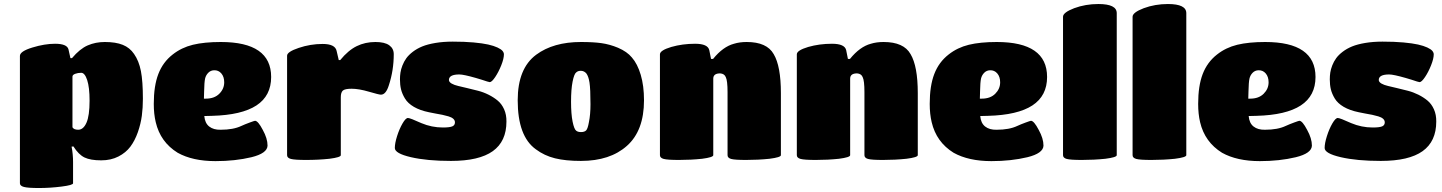

<svg xmlns="http://www.w3.org/2000/svg" viewBox="-20 -800 7248 965"><path d="M373 -147.9Q398.9 -147.9 414.6 -183.1Q430.2 -218.3 430.2 -293.9Q430.2 -360.8 418.2 -397.5Q406.2 -434.1 388.2 -434.1Q371.6 -434.1 357.9 -429Q344.2 -423.8 344.2 -415V-160.2Q351.1 -147.9 373 -147.9ZM506.8 -588.9Q561.5 -588.9 596.9 -574.7Q632.3 -560.5 653.8 -528.8Q678.2 -494.1 688.2 -442.9Q698.2 -391.6 698.2 -303.2Q698.2 -258.8 692.9 -218.3Q687.5 -177.7 672.9 -135.7Q658.2 -93.8 635.5 -63.2Q612.8 -32.7 575.2 -13.4Q537.6 5.9 488.8 5.9Q434.6 5.9 404.8 -8.5Q375 -22.9 349.1 -64L339.8 -63Q347.2 -25.4 347.2 14.2V121.1Q347.2 130.4 289.6 137.7Q231.9 145 175.8 145Q120.6 145 100.3 139.6Q80.1 134.3 80.1 121.1V-519Q80.1 -542 142.1 -561Q204.1 -580.1 256.8 -580.1Q316.9 -580.1 324.2 -551.8L334 -507.8H341.8Q381.3 -554.7 420.7 -571.8Q460 -588.9 506.8 -588.9Z M1106.9 -386.2Q1106.9 -414.1 1092.5 -430.9Q1078.1 -447.8 1055.7 -446.8Q1038.6 -446.3 1026.6 -434.1Q1014.6 -421.9 1010.7 -404.8Q1006.8 -386.7 1005.9 -339.8L1004.9 -304.2H1014.6Q1057.6 -304.2 1082.3 -328.9Q1106.9 -353.5 1106.9 -386.2ZM1045.9 -217.8 1006.8 -216.8Q1009.8 -181.2 1031.5 -164.1Q1053.2 -147 1088.9 -147.9Q1152.8 -147.9 1192.9 -167Q1210.9 -175.3 1234.9 -184.1Q1258.8 -192.9 1261.7 -192.9Q1276.9 -192.9 1300.8 -147Q1324.7 -104 1324.7 -67.9Q1323.2 -29.3 1243.7 -9.8Q1162.1 9.8 1063 9.8Q948.2 9.8 873 -32.2Q786.1 -85.9 762.7 -186Q752.9 -227.1 752.9 -277.8Q752.9 -368.7 775.9 -428.2Q798.8 -487.8 847.7 -525.9Q892.1 -561 949.5 -575Q1006.8 -588.9 1089.8 -588.9Q1342.8 -588.9 1342.8 -413.1Q1342.8 -318.4 1268.8 -270Q1194.8 -221.7 1045.9 -217.8Z M1692.9 -311V-20Q1692.9 -9.3 1635.7 -2Q1580.1 3.9 1518.6 3.9Q1460.9 3.9 1441.9 -1.2Q1422.9 -6.3 1422.9 -20V-520Q1422.9 -539.6 1481 -559.1Q1540 -579.1 1601.6 -579.1Q1664.6 -579.1 1671.9 -543.9L1682.6 -498H1689.9Q1730.5 -547.4 1772.9 -568.1Q1815.4 -588.9 1866.7 -588.9Q1913.6 -588.9 1936.3 -572.5Q1959 -556.2 1959 -527.8Q1959 -446.3 1934.6 -372.1Q1919.9 -324.2 1894.5 -324.2Q1884.8 -324.2 1835 -338.9Q1783.7 -354 1747.6 -354Q1713.4 -354 1703.1 -344.7Q1692.9 -335.4 1692.9 -311Z M2246.6 8.8Q2126 8.8 2045.2 -10Q1964.4 -28.8 1964.4 -56.2Q1964.4 -80.1 1975.8 -116.2Q1987.3 -152.3 2003.2 -179.7Q2019 -207 2030.3 -207Q2041 -207 2097.7 -181.2Q2149.9 -159.2 2205.6 -159.2Q2239.7 -159.2 2253.2 -164.8Q2266.6 -170.4 2266.6 -185.1Q2266.6 -195.3 2258.3 -202.9Q2250 -210.4 2234.4 -215.1Q2218.8 -219.7 2203.6 -222.9Q2188.5 -226.1 2168 -229.5Q2147.5 -232.9 2136.2 -235.8Q2090.8 -245.1 2060.3 -262.9Q2029.8 -280.8 2015.4 -304.7Q2001 -328.6 1995.6 -351.1Q1990.2 -373.5 1990.2 -400.9Q1990.2 -418.5 1992.7 -435.1Q1995.1 -451.7 2002.7 -471.2Q2010.3 -490.7 2022.2 -507.3Q2034.2 -523.9 2054.9 -539.8Q2075.7 -555.7 2102.5 -566.7Q2129.4 -577.6 2168.7 -584.2Q2208 -590.8 2255.4 -590.8Q2314 -590.8 2359.9 -586.7Q2405.8 -582.5 2433.8 -576.2Q2461.9 -569.8 2480.2 -561.3Q2498.5 -552.7 2505.6 -544.2Q2512.7 -535.6 2512.7 -526.9Q2512.7 -505.4 2499.3 -471.7Q2485.8 -438 2468.8 -412.6Q2451.7 -387.2 2441.4 -387.2Q2438.5 -387.2 2428.5 -390.4Q2418.5 -393.6 2401.6 -399.2Q2384.8 -404.8 2371.6 -408.2Q2310.1 -425.8 2288.6 -425.8Q2236.3 -425.8 2236.3 -397.9Q2236.8 -387.7 2249.8 -380.1Q2262.7 -372.6 2283.2 -367.9Q2303.7 -363.3 2329.6 -356.9Q2355.5 -350.6 2382.6 -343.8Q2409.7 -336.9 2435.5 -324Q2461.4 -311 2481.4 -294.4Q2501.5 -277.8 2513.7 -250.7Q2525.9 -223.6 2525.4 -189Q2525.4 -89.4 2456.8 -40.3Q2388.2 8.8 2246.6 8.8Z M2899.9 8.8Q2822.8 8.8 2769.3 -4.4Q2715.8 -17.6 2672.9 -49.8Q2582 -115.2 2582 -295.9Q2582 -456.1 2674.8 -524.9Q2761.2 -588.9 2899.9 -588.9Q2962.9 -588.9 3003.9 -583Q3044.9 -577.1 3085.9 -560.1Q3131.8 -540.5 3155.8 -511.2Q3184.1 -479 3200.4 -423.8Q3216.8 -368.7 3216.8 -295.9Q3216.8 -143.1 3130.9 -66.9Q3045.9 8.8 2899.9 8.8ZM2926.8 -431.2Q2916 -443.4 2900.6 -444.1Q2885.3 -444.8 2876 -436Q2865.7 -428.7 2857.9 -389.9Q2850.1 -351.1 2850.1 -289.1Q2850.1 -227.1 2857.9 -188.7Q2865.7 -150.4 2876 -143.1Q2884.3 -136.2 2899.9 -136.2Q2917.5 -136.2 2925.8 -144.5Q2934.1 -152.8 2939.9 -186Q2947.8 -224.1 2947.8 -275.9Q2947.8 -353 2942.9 -384.8Q2938 -416.5 2926.8 -431.2Z M3904.8 -332V-20Q3904.8 -9.3 3847.7 -2Q3790.5 3.9 3730 3.9Q3672.4 3.9 3654.5 -1.2Q3636.7 -6.3 3636.7 -20V-336.9Q3636.7 -394.5 3627.9 -412.1Q3621.1 -429.7 3599.6 -431.2Q3564.9 -431.2 3564.9 -404.8V-20Q3564.9 -9.3 3508.8 -2Q3453.1 3.9 3392.6 3.9Q3335 3.9 3315.9 -1.2Q3296.9 -6.3 3296.9 -20V-526.9Q3296.9 -546.9 3354 -564Q3410.2 -580.1 3473.6 -580.1Q3537.6 -580.1 3544.9 -547.9L3553.7 -503.9H3564Q3613.8 -565.4 3668.9 -580.1Q3697.3 -588.9 3732.9 -588.9Q3834.5 -588.9 3868.7 -527.8Q3904.8 -467.3 3904.8 -332Z M4592.8 -332V-20Q4592.8 -9.3 4535.6 -2Q4478.5 3.9 4418 3.9Q4360.4 3.9 4342.5 -1.2Q4324.7 -6.3 4324.7 -20V-336.9Q4324.7 -394.5 4315.9 -412.1Q4309.1 -429.7 4287.6 -431.2Q4252.9 -431.2 4252.9 -404.8V-20Q4252.9 -9.3 4196.8 -2Q4141.1 3.9 4080.6 3.9Q4022.9 3.9 4003.9 -1.2Q3984.9 -6.3 3984.9 -20V-526.9Q3984.9 -546.9 4042 -564Q4098.1 -580.1 4161.6 -580.1Q4225.6 -580.1 4232.9 -547.9L4241.7 -503.9H4252Q4301.8 -565.4 4356.9 -580.1Q4385.3 -588.9 4420.9 -588.9Q4522.5 -588.9 4556.6 -527.8Q4592.8 -467.3 4592.8 -332Z M5006.8 -386.2Q5006.8 -414.1 4992.4 -430.9Q4978 -447.8 4955.6 -446.8Q4938.5 -446.3 4926.5 -434.1Q4914.6 -421.9 4910.6 -404.8Q4906.7 -386.7 4905.8 -339.8L4904.8 -304.2H4914.6Q4957.5 -304.2 4982.2 -328.9Q5006.8 -353.5 5006.8 -386.2ZM4945.8 -217.8 4906.7 -216.8Q4909.7 -181.2 4931.4 -164.1Q4953.1 -147 4988.8 -147.9Q5052.7 -147.9 5092.8 -167Q5110.8 -175.3 5134.8 -184.1Q5158.7 -192.9 5161.6 -192.9Q5176.8 -192.9 5200.7 -147Q5224.6 -104 5224.6 -67.9Q5223.1 -29.3 5143.6 -9.8Q5062 9.8 4962.9 9.8Q4848.1 9.8 4772.9 -32.2Q4686 -85.9 4662.6 -186Q4652.8 -227.1 4652.8 -277.8Q4652.8 -368.7 4675.8 -428.2Q4698.7 -487.8 4747.6 -525.9Q4792 -561 4849.4 -575Q4906.7 -588.9 4989.7 -588.9Q5242.7 -588.9 5242.7 -413.1Q5242.7 -318.4 5168.7 -270Q5094.7 -221.7 4945.8 -217.8Z M5592.8 -733.9V-20Q5592.8 -9.3 5535.6 -2Q5478.5 3.9 5417.5 3.9Q5359.9 3.9 5341.3 -1.2Q5322.8 -6.3 5322.8 -20V-715.8Q5322.8 -737.3 5378.9 -758.8Q5435.5 -779.8 5500.5 -779.8Q5592.8 -779.8 5592.8 -733.9Z M5942.4 -733.9V-20Q5942.4 -9.3 5885.3 -2Q5828.1 3.9 5767.1 3.9Q5709.5 3.9 5690.9 -1.2Q5672.4 -6.3 5672.4 -20V-715.8Q5672.4 -737.3 5728.5 -758.8Q5785.2 -779.8 5850.1 -779.8Q5942.4 -779.8 5942.4 -733.9Z M6356 -386.2Q6356 -414.1 6341.6 -430.9Q6327.1 -447.8 6304.7 -446.8Q6287.6 -446.3 6275.6 -434.1Q6263.7 -421.9 6259.8 -404.8Q6255.9 -386.7 6254.9 -339.8L6253.9 -304.2H6263.7Q6306.6 -304.2 6331.3 -328.9Q6356 -353.5 6356 -386.2ZM6294.9 -217.8 6255.9 -216.8Q6258.8 -181.2 6280.5 -164.1Q6302.2 -147 6337.9 -147.9Q6401.9 -147.9 6441.9 -167Q6460 -175.3 6483.9 -184.1Q6507.8 -192.9 6510.7 -192.9Q6525.9 -192.9 6549.8 -147Q6573.7 -104 6573.7 -67.9Q6572.3 -29.3 6492.7 -9.8Q6411.1 9.8 6312 9.8Q6197.3 9.8 6122.1 -32.2Q6035.2 -85.9 6011.7 -186Q6002 -227.1 6002 -277.8Q6002 -368.7 6024.9 -428.2Q6047.9 -487.8 6096.7 -525.9Q6141.1 -561 6198.5 -575Q6255.9 -588.9 6338.9 -588.9Q6591.8 -588.9 6591.8 -413.1Q6591.8 -318.4 6517.8 -270Q6443.8 -221.7 6294.9 -217.8Z M6919.9 8.8Q6799.3 8.8 6718.5 -10Q6637.7 -28.8 6637.7 -56.2Q6637.7 -80.1 6649.2 -116.2Q6660.6 -152.3 6676.5 -179.7Q6692.4 -207 6703.6 -207Q6714.4 -207 6771 -181.2Q6823.2 -159.2 6878.9 -159.2Q6913.1 -159.2 6926.5 -164.8Q6939.9 -170.4 6939.9 -185.1Q6939.9 -195.3 6931.6 -202.9Q6923.3 -210.4 6907.7 -215.1Q6892.1 -219.7 6877 -222.9Q6861.8 -226.1 6841.3 -229.5Q6820.8 -232.9 6809.6 -235.8Q6764.2 -245.1 6733.6 -262.9Q6703.1 -280.8 6688.7 -304.7Q6674.3 -328.6 6668.9 -351.1Q6663.6 -373.5 6663.6 -400.9Q6663.6 -418.5 6666 -435.1Q6668.5 -451.7 6676 -471.2Q6683.6 -490.7 6695.6 -507.3Q6707.5 -523.9 6728.3 -539.8Q6749 -555.7 6775.9 -566.7Q6802.7 -577.6 6842 -584.2Q6881.3 -590.8 6928.7 -590.8Q6987.3 -590.8 7033.2 -586.7Q7079.1 -582.5 7107.2 -576.2Q7135.3 -569.8 7153.6 -561.3Q7171.9 -552.7 7179 -544.2Q7186 -535.6 7186 -526.9Q7186 -505.4 7172.6 -471.7Q7159.2 -438 7142.1 -412.6Q7125 -387.2 7114.7 -387.2Q7111.8 -387.2 7101.8 -390.4Q7091.8 -393.6 7075 -399.2Q7058.1 -404.8 7044.9 -408.2Q6983.4 -425.8 6961.9 -425.8Q6909.7 -425.8 6909.7 -397.9Q6910.2 -387.7 6923.1 -380.1Q6936 -372.6 6956.5 -367.9Q6977.1 -363.3 7002.9 -356.9Q7028.8 -350.6 7055.9 -343.8Q7083 -336.9 7108.9 -324Q7134.8 -311 7154.8 -294.4Q7174.8 -277.8 7187 -250.7Q7199.2 -223.6 7198.7 -189Q7198.7 -89.4 7130.1 -40.3Q7061.5 8.8 6919.9 8.8Z"/></svg>

Font: GGS TheRock Black
Style: Regular
Weight: 900
Designer: Rodrigo Fuenzalida (2012); Goodgame Studios (2014)
Foundry: Rodrigo Fuenzalida,2012;  GGS,2014
Version: Version 1.002 | FøM Mod